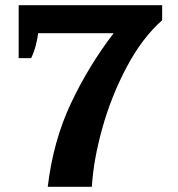

<svg xmlns="http://www.w3.org/2000/svg" viewBox="-20 -720 685 740"><path d="M418 -592H127Q125 -573 118 -545.5Q111 -518 100 -496H52V-700H605V-642Q528 -574 468.5 -462Q409 -350 374.5 -226.5Q340 -103 334 0H164Q185 -177 253.5 -322Q322 -467 418 -592Z"/></svg>

Font: Trirong ExtraBold
Style: Regular
Weight: 800
Designer: Katatrad Team
Foundry: CadsonDemak
Version: Version 1.001